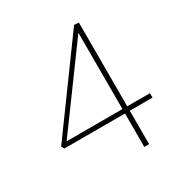

<svg xmlns="http://www.w3.org/2000/svg" viewBox="-156 -780 859 900"><g transform="rotate(-30 274.0 -330.0)"><path d="M517 -181H394V0H368V-181H40L31 -196L369 -660L394 -658V-205H517ZM368 -205V-618L66 -205Z"/></g></svg>

Font: Ysabeau Infant Extralight
Style: Regular
Weight: 200
Designer: Christian Thalmann (Catharsis Fonts)
Version: Version 0.003